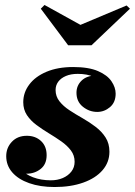

<svg xmlns="http://www.w3.org/2000/svg" viewBox="-20 -742 542 772"><path d="M199.5 10Q141.5 10 97.5 -5.5Q53.5 -21 29.2 -49Q5 -77 5 -114Q5 -148 27.8 -172Q50.5 -196 88 -196Q122.5 -196 145 -175Q167.5 -154 167.5 -118Q167.5 -81.5 143.2 -62.5Q119 -43.5 86.5 -43.5Q64.5 -43.5 46 -54Q27.5 -64.5 16.8 -80.8Q6 -97 6 -114H43Q43 -85 61.8 -63.2Q80.5 -41.5 112.8 -29.2Q145 -17 184.5 -17Q211 -17 232.5 -26.2Q254 -35.5 267 -52.2Q280 -69 280 -91.5Q280 -117.5 265 -137.2Q250 -157 226.5 -173.5Q203 -190 176.5 -206Q150 -222 126.5 -239.5Q103 -257 88.2 -279.2Q73.5 -301.5 73.5 -331Q73.5 -370 97.8 -402.2Q122 -434.5 167.2 -453.5Q212.5 -472.5 274 -472.5Q336.5 -472.5 374 -456.2Q411.5 -440 428.2 -415.2Q445 -390.5 445 -365.5Q445 -330.5 422.2 -311.2Q399.5 -292 371 -292Q339 -292 313.2 -312.8Q287.5 -333.5 287.5 -369Q287.5 -398 308.2 -418Q329 -438 363.5 -438Q395 -438 419.5 -418.2Q444 -398.5 444 -365.5H412Q412 -384.5 397.8 -402.8Q383.5 -421 357 -433Q330.5 -445 292.5 -445Q265 -445 245 -436.5Q225 -428 214.2 -413.5Q203.5 -399 203.5 -380Q203.5 -354.5 219 -334.8Q234.5 -315 259.2 -298.8Q284 -282.5 311.8 -266.8Q339.5 -251 364.2 -232.2Q389 -213.5 404.5 -189.2Q420 -165 420 -132Q420 -89.5 392.2 -57.5Q364.5 -25.5 314.8 -7.8Q265 10 199.5 10ZM254 -560 144 -707 159 -722 303.5 -642 489 -720 502.5 -707 348 -560Z"/></svg>

Font: Bodoni Moda 9pt ExtraBold
Style: Italic
Weight: 800
Italic angle: -13°
Designer: Owen Earl
Foundry: indestructible type
Version: Version 2.004